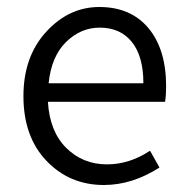

<svg xmlns="http://www.w3.org/2000/svg" viewBox="-20 -517 532 549"><path d="M455 -270Q455 -244 452 -226H117Q122 -141 169.5 -94Q217 -47 286 -47Q350 -47 409 -86L436 -38Q358 12 277 12Q179 12 113 -57Q47 -126 47 -242Q47 -355 112 -426Q177 -497 264 -497Q354 -497 404.5 -436.5Q455 -376 455 -270ZM119 -279H390Q390 -356 357 -397Q324 -438 265 -438Q211 -438 169 -397Q127 -356 119 -279Z"/></svg>

Font: Assistant
Style: Regular
Weight: 400
Designer: Hebrew By Ben Nathan, Latin by Paul Hunt
Version: Version 2.001;PS 002.001;hotconv 1.0.88;makeotf.lib2.5.64775